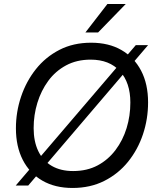

<svg xmlns="http://www.w3.org/2000/svg" viewBox="-20 -921 788 953"><path d="M340 12Q253 12 190 -24.5Q127 -61 93 -127.5Q59 -194 59 -284Q59 -365 84.5 -441Q110 -517 158 -577.5Q206 -638 275 -673.5Q344 -709 432 -709Q520 -709 583 -672.5Q646 -636 680.5 -570Q715 -504 715 -413Q715 -330 689.5 -254Q664 -178 615.5 -118Q567 -58 497.5 -23Q428 12 340 12ZM343 -72Q412 -72 464.5 -100Q517 -128 553.5 -176.5Q590 -225 608.5 -285.5Q627 -346 627 -412Q627 -511 575 -568Q523 -625 430 -625Q361 -625 308 -596.5Q255 -568 219.5 -519.5Q184 -471 165.5 -410.5Q147 -350 147 -285Q147 -219 170 -171Q193 -123 237 -97.5Q281 -72 343 -72ZM58 0 654 -697H715L120 0ZM404 -760 513 -901H604L467 -760Z"/></svg>

Font: Hanken Grotesk
Style: Italic
Weight: 400
Italic angle: -8°
Designer: Alfredo Marco Pradil
Foundry: Hanken Design Co.
Version: Version 3.013